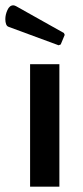

<svg xmlns="http://www.w3.org/2000/svg" viewBox="-44 -701 312 721"><path d="M179 0H69V-460H179ZM176 -531 -11 -600Q-18 -602 -21 -610Q-24 -618 -24 -629Q-24 -646 -16 -663.5Q-8 -681 6 -681Q10 -681 16 -678L196 -577L199 -570L184 -534Z"/></svg>

Font: Quattrocento Sans
Style: Bold
Weight: 700
Designer: Pablo Impallari
Foundry: Pablo Impallari, Igino Marini, Brenda Gallo
Version: Version 2.000